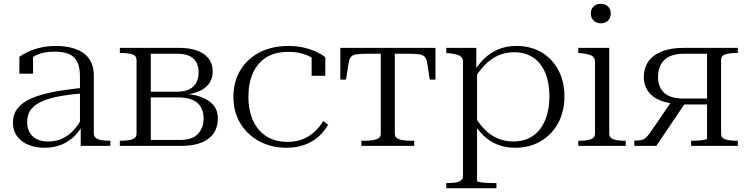

<svg xmlns="http://www.w3.org/2000/svg" viewBox="-20 -768 3937 1011"><path d="M421 -306V-277Q358 -272 309.5 -264Q261 -256 226 -244Q191 -232 168 -215.5Q145 -199 134 -177Q123 -155 123 -125Q123 -93 136.5 -70Q150 -47 174.5 -35Q199 -23 233 -23Q277 -23 311.5 -40Q346 -57 371 -86Q396 -115 413 -149L420 -119Q402 -81 373 -52Q344 -23 304.5 -6.5Q265 10 215 10Q168 10 130.5 -5Q93 -20 70.5 -50Q48 -80 48 -122Q48 -165 71.5 -196Q95 -227 142 -248.5Q189 -270 259 -283.5Q329 -297 421 -306ZM405 0V-105H401V-366Q401 -415 386 -443.5Q371 -472 341.5 -484Q312 -496 269 -496Q209 -496 171 -477.5Q133 -459 110 -430Q111 -442 114.5 -451.5Q118 -461 124 -468Q130 -475 138 -478.5Q146 -482 154 -482V-380H82V-469Q98 -481 125 -494Q152 -507 190 -516.5Q228 -526 276 -526Q317 -526 353 -517.5Q389 -509 416 -491Q443 -473 458.5 -443Q474 -413 474 -370V-66Q474 -51 484 -42.5Q494 -34 512 -30.5Q530 -27 553 -27H561V0Z M611 -516H921Q1008 -516 1054 -483Q1100 -450 1100 -390Q1100 -352 1079 -325Q1058 -298 1018.5 -283.5Q979 -269 923 -268L953 -283L955 -259L935 -274Q991 -274 1034.5 -259Q1078 -244 1102.5 -216Q1127 -188 1127 -146Q1127 -74 1076.5 -37Q1026 0 937 0H611V-27H619Q654 -27 676.5 -34.5Q699 -42 699 -64V-452Q699 -475 676.5 -482Q654 -489 619 -489H611ZM774 -31H926Q992 -31 1022 -62.5Q1052 -94 1052 -145Q1052 -198 1019 -226.5Q986 -255 916 -255H756V-285H909Q951 -285 977 -298Q1003 -311 1014.5 -334.5Q1026 -358 1026 -388Q1026 -433 999 -459Q972 -485 912 -485H774Z M1492 -21Q1541 -21 1577.5 -36.5Q1614 -52 1640 -77.5Q1666 -103 1682 -131L1708 -111Q1688 -76 1657 -48.5Q1626 -21 1584 -5.5Q1542 10 1488 10Q1409 10 1345.5 -24Q1282 -58 1245.5 -118.5Q1209 -179 1209 -258Q1209 -337 1245 -397.5Q1281 -458 1346.5 -492Q1412 -526 1498 -526Q1547 -526 1585.5 -516Q1624 -506 1651.5 -492.5Q1679 -479 1693 -466V-369H1621V-476Q1629 -475 1636 -471.5Q1643 -468 1648.5 -461.5Q1654 -455 1656.5 -448Q1659 -441 1656 -434Q1638 -460 1595.5 -477.5Q1553 -495 1498 -495Q1428 -495 1381.5 -465.5Q1335 -436 1311.5 -382.5Q1288 -329 1288 -258Q1288 -204 1302 -160Q1316 -116 1342.5 -85Q1369 -54 1407 -37.5Q1445 -21 1492 -21Z M2022 -485V-516H2273V-349H2243L2229 -438Q2226 -458 2216.5 -468.5Q2207 -479 2187.5 -482Q2168 -485 2132 -485ZM2021 -485H1912Q1877 -485 1857 -482Q1837 -479 1828 -468.5Q1819 -458 1816 -438L1802 -349H1772V-516H2021ZM2059 -64Q2059 -42 2082 -34.5Q2105 -27 2139 -27H2161V0H1883V-27H1905Q1939 -27 1962 -34.5Q1985 -42 1985 -64V-516H2059Z M2594 223H2330V196H2337Q2361 196 2379 193Q2397 190 2407.5 181.5Q2418 173 2418 159V-443Q2418 -457 2411 -465.5Q2404 -474 2389.5 -479Q2375 -484 2350 -487L2330 -489V-516H2488V-396L2492 -391V184Q2492 188 2504 190.5Q2516 193 2533 194.5Q2550 196 2565 196H2594ZM2693 10Q2642 10 2601 -6Q2560 -22 2527 -53.5Q2494 -85 2466 -131L2474 -165Q2500 -119 2531.5 -87Q2563 -55 2601 -39Q2639 -23 2683 -23Q2729 -23 2764.5 -40Q2800 -57 2824 -88.5Q2848 -120 2860.5 -163.5Q2873 -207 2873 -260Q2873 -313 2861 -356Q2849 -399 2825.5 -429.5Q2802 -460 2767.5 -476.5Q2733 -493 2688 -493Q2641 -493 2602.5 -475.5Q2564 -458 2532 -425Q2500 -392 2473 -345L2466 -378Q2495 -425 2528.5 -458Q2562 -491 2604.5 -508.5Q2647 -526 2700 -526Q2774 -526 2830.5 -493Q2887 -460 2919.5 -400Q2952 -340 2952 -260Q2952 -181 2919 -120Q2886 -59 2827.5 -24.5Q2769 10 2693 10Z M3144 -645Q3122 -645 3106.5 -659Q3091 -673 3091 -697Q3091 -721 3106.5 -734.5Q3122 -748 3144 -748Q3166 -748 3181 -734.5Q3196 -721 3196 -697Q3196 -673 3181 -659Q3166 -645 3144 -645ZM3188 -516V-64Q3188 -42 3210.5 -34.5Q3233 -27 3267 -27H3275V0H3025V-27H3033Q3068 -27 3090.5 -34.5Q3113 -42 3113 -64V-442Q3113 -464 3098 -473.5Q3083 -483 3046 -487L3025 -489V-516Z M3703 -485H3583Q3511 -485 3478 -452Q3445 -419 3445 -363Q3445 -309 3477.5 -279Q3510 -249 3580 -249H3741V-218H3571L3562 -220Q3497 -222 3454.5 -240Q3412 -258 3391 -289.5Q3370 -321 3370 -363Q3370 -408 3393 -442.5Q3416 -477 3463 -496.5Q3510 -516 3580 -516H3865V-489H3857Q3823 -489 3800 -482Q3777 -475 3777 -452V-64Q3777 -41 3800 -34Q3823 -27 3857 -27H3865V0H3619V-27H3631Q3647 -27 3663.5 -28.5Q3680 -30 3691.5 -32.5Q3703 -35 3703 -39ZM3520 -240 3589 -227 3436 0H3320V-28H3330Q3350 -28 3362 -32Q3374 -36 3384 -46Q3394 -56 3406 -73Z"/></svg>

Font: Roboto Serif 120pt Expanded Light
Style: Regular
Weight: 300
Width: 7
Designer: Greg Gazdowicz
Foundry: Commercial Type
Version: Version 1.008